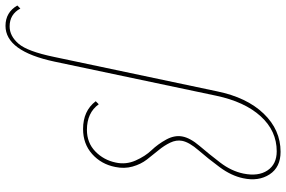

<svg xmlns="http://www.w3.org/2000/svg" viewBox="-371 -560 1040 698"><g transform="rotate(90 149.0 -211.0)"><path d="M-106 289Q-155 289 -180 246L-169 235Q-148 274 -104 274Q-69 274 -41 241.5Q-13 209 7 112L132 -480Q154 -588 213 -649.5Q272 -711 352 -711Q408 -711 434 -671Q460 -631 448 -575Q439 -532 408 -490Q377 -448 347 -413.5Q317 -379 312 -353Q308 -332 318.5 -310Q329 -288 346 -267.5Q363 -247 380 -225Q397 -203 405.5 -173Q414 -143 407 -110Q397 -59 360 -26Q323 7 269 7Q203 7 168 -39L179 -50Q210 -7 272 -7Q319 -7 350.5 -37.5Q382 -68 391 -112Q399 -149 383.5 -184Q368 -219 346 -242Q324 -265 307.5 -295Q291 -325 296 -353Q301 -382 330.5 -416.5Q360 -451 391 -491.5Q422 -532 431 -576Q442 -630 419.5 -663.5Q397 -697 350 -697Q276 -697 223 -639Q170 -581 148 -477L24 111Q-14 289 -106 289Z"/></g></svg>

Font: EauTestText Thin
Style: Italic
Weight: 250
Italic angle: -12°
Designer: Christian Thalmann (Catharsis Fonts)
Version: Version 0.001;PS 000.001;hotconv 1.0.88;makeotf.lib2.5.64775